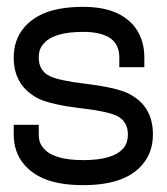

<svg xmlns="http://www.w3.org/2000/svg" viewBox="-20 -540 486 560"><path d="M223 0Q347 0 397 -62Q426 -97 426 -148Q426 -190 408 -220Q390 -250 353 -268Q317 -285 228 -296H227Q152 -305 125 -318Q93 -334 93 -372Q93 -397 106 -411Q134 -447 223 -447Q271 -447 298 -431Q328 -413 328 -372V-344H401V-372Q401 -421 377 -456Q332 -520 223 -520Q163 -520 121 -506Q75 -490 49 -458Q20 -423 20 -372Q20 -330 38.5 -300Q57 -270 93 -252Q129 -235 217 -224H219Q294 -215 321 -202Q353 -186 353 -148Q353 -124 341 -109Q312 -73 223 -73Q134 -73 106 -109Q93 -123 93 -148V-176H20V-148Q20 -97 49 -62Q75 -30 121 -14Q163 0 223 0Z"/></svg>

Font: Venice Serif Bold
Style: Regular
Weight: 700
Designer: Bruno Pierini
Foundry: Unio | Creative Solutions
Version: Version 1.000;PS 001.000;hotconv 1.0.70;makeotf.lib2.5.58329